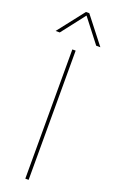

<svg xmlns="http://www.w3.org/2000/svg" viewBox="-230 -1047 649 1089"><g transform="rotate(20 95.0 -503.0)"><path d="M230 -846ZM230 -846H205L95 -988L-15 -846H-40L85 -1006H105ZM105 0H85V-780H105Z"/></g></svg>

Font: Tanohe Sans Thin
Style: Regular
Weight: 100
Designer: Village Type and Design LLC & Cristiano Sobral
Foundry: Cooper Hewitt Smithsonian Design Museum
Version: Version 1.00;September 29, 2021;FontCreator 13.0.0.2655 64-b